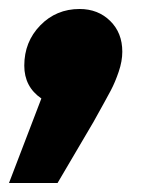

<svg xmlns="http://www.w3.org/2000/svg" viewBox="-68 -219 328 427"><path d="M109 -199Q150 -199 177 -172.5Q204 -146 204 -104Q204 -83 196 -59.5Q188 -36 178.5 -18Q169 0 140 52L60 188H-48L24 0Q-14 -26 -14 -73Q-14 -126 21.5 -162.5Q57 -199 109 -199Z"/></svg>

Font: Fira Sans Ultra
Style: Italic
Weight: 950
Italic angle: -8°
Designer: Carrois Corporate & Edenspiekermann AG
Foundry: Carrois Corporate GbR & Edenspiekermann AG
Version: Version 4.203;PS 004.203;hotconv 1.0.88;makeotf.lib2.5.64775